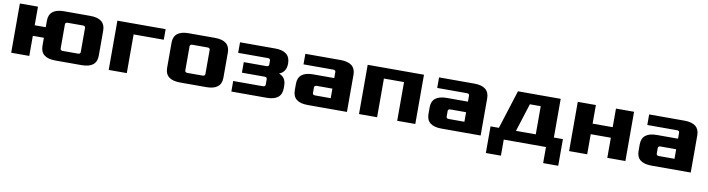

<svg xmlns="http://www.w3.org/2000/svg" viewBox="-27 -1106 6935 1881"><g transform="rotate(10 3440.0 -165.0)"><path d="M60 0V-490H240V-305H350V-370Q350 -490 500 -490H760Q910 -490 910 -370V-120Q910 0 760 0H500Q350 0 350 -120V-200H240V0ZM530 -125Q530 -105 555 -105H705Q730 -105 730 -125V-365Q730 -385 705 -385H555Q530 -385 530 -365Z M1030 0V-490H1510V-385H1210V0Z M1590 -120V-370Q1590 -490 1740 -490H2000Q2150 -490 2150 -370V-120Q2150 0 2000 0H1740Q1590 0 1590 -120ZM1770 -125Q1770 -105 1795 -105H1945Q1970 -105 1970 -125V-365Q1970 -385 1945 -385H1795Q1770 -385 1770 -365Z M2250 0V-105H2545Q2570 -105 2570 -125V-180Q2570 -200 2545 -200H2320V-305H2545Q2570 -305 2570 -325V-365Q2570 -385 2545 -385H2250V-490H2600Q2750 -490 2750 -367Q2750 -282 2680 -255Q2750 -229 2750 -147V-120Q2750 0 2600 0Z M2860 -120V-185Q2860 -305 3010 -305H3220V-365Q3220 -385 3195 -385H2900V-490H3250Q3400 -490 3400 -370V0H3010Q2860 0 2860 -120ZM3040 -125Q3040 -105 3065 -105H3220V-200H3065Q3040 -200 3040 -180Z M3520 0V-490H4080V0H3900V-385H3700V0Z M4190 -120V-185Q4190 -305 4340 -305H4550V-365Q4550 -385 4525 -385H4230V-490H4580Q4730 -490 4730 -370V0H4340Q4190 0 4190 -120ZM4370 -125Q4370 -105 4395 -105H4550V-200H4395Q4370 -200 4370 -180Z M4810 -105H4893L5015 -490H5440V-105H5530V160H5380V0H4960V160H4810ZM5063 -105H5260V-385H5152Z M5610 0V-490H5790V-305H5990V-490H6170V0H5990V-200H5790V0Z M6280 -120V-185Q6280 -305 6430 -305H6640V-365Q6640 -385 6615 -385H6320V-490H6670Q6820 -490 6820 -370V0H6430Q6280 0 6280 -120ZM6460 -125Q6460 -105 6485 -105H6640V-200H6485Q6460 -200 6460 -180Z"/></g></svg>

Font: Xolonium
Style: Bold
Weight: 700
Designer: Severin Meyer
Version: Version 4.2